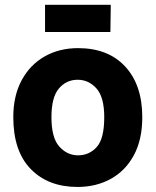

<svg xmlns="http://www.w3.org/2000/svg" viewBox="-20 -752 632 780"><path d="M295 7.5Q176 7.5 105 -65.2Q34 -138 34 -276Q34 -363 68 -426Q102 -489 161.5 -522.8Q221 -556.5 297 -556.5Q419.5 -556.5 488.8 -481.5Q558 -406.5 558 -276Q558 -184 523.5 -120.8Q489 -57.5 429.5 -25Q370 7.5 295 7.5ZM297 -121Q342.5 -121 373 -154.8Q403.5 -188.5 403.5 -276Q403.5 -357.5 371.8 -392.8Q340 -428 295.5 -428Q250 -428 219.5 -392.8Q189 -357.5 189 -276Q189 -192 221 -156.5Q253 -121 297 -121ZM163 -622V-732.5H430L428.5 -622Z"/></svg>

Font: Spline Sans
Style: Bold
Weight: 700
Designer: Eben Sorkin, Mirko Velimirovic
Foundry: Sorkin Type
Version: Version 1.000; ttfautohint (v1.8.3)